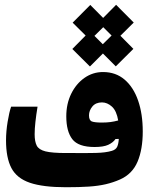

<svg xmlns="http://www.w3.org/2000/svg" viewBox="-20 -784 626 809"><path d="M258.3 4.9Q161.1 4.9 106 -13.9Q50.8 -32.7 28.1 -75.9Q5.4 -119.1 5.4 -192.4Q5.4 -230 12.2 -271.2Q19 -312.5 26.9 -334.5H138.2Q132.3 -298.8 129.2 -270Q126 -241.2 126 -218.3Q126 -187.5 134.8 -170.4Q143.6 -153.3 171.6 -146.2Q199.7 -139.2 258.3 -139.2Q267.6 -139.2 276.6 -139.2Q285.6 -139.2 294.9 -139.2Q341.8 -138.7 383.5 -139.6Q425.3 -140.6 451.2 -148.4Q468.3 -153.3 473.9 -166Q479.5 -178.7 480.5 -198.7L466.8 -198.2Q456.1 -183.1 436 -173.8Q416 -164.6 378.4 -164.6Q310.1 -164.6 284.7 -197.5Q259.3 -230.5 259.3 -293.9Q259.3 -346.7 280 -388.9Q300.8 -431.2 335.9 -455.8Q371.1 -480.5 414.1 -480.5Q467.8 -480.5 505.1 -448.5Q542.5 -416.5 562 -360.1Q581.5 -303.7 581.5 -230Q581.5 -154.8 559.6 -102.8Q537.6 -50.8 485.8 -27.8Q457 -15.1 425.8 -7.8Q394.5 -0.5 354.5 2.2Q314.5 4.9 258.3 4.9ZM478 -276.4Q471.2 -316.9 451.7 -334.7Q432.1 -352.5 409.7 -352.5Q383.3 -352.5 369.1 -335.2Q355 -317.9 355 -297.9Q355 -276.9 367.2 -272.2Q379.4 -267.6 409.2 -267.6Q430.2 -267.6 446 -269.8Q461.9 -272 478 -276.4ZM358.9 -503.9 284.7 -577.6 340.8 -634.3 286.1 -688.5 360.4 -763.2 414.6 -708.5 469.2 -763.7 543.5 -689 487.3 -633.3 542 -578.1 467.8 -504.4 413.6 -558.6ZM413.1 -597.7 450.2 -634.3 415 -669.4 377.9 -632.8Z"/></svg>

Font: Cascadia Code NF
Style: Bold
Weight: 700
Monospace: yes
Designer: Aaron Bell
Foundry: Saja Typeworks
Version: Version 2404.023; ttfautohint (v1.8.4)